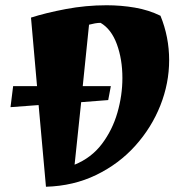

<svg xmlns="http://www.w3.org/2000/svg" viewBox="-20 -697 694 731"><path d="M155 14 127 -297 20 -289 30 -369H121L98 -630Q154 -648 230.5 -662.5Q307 -677 386 -677Q441 -677 493.5 -668Q546 -659 591 -637Q624 -556 624 -468Q624 -380 590.5 -295.5Q557 -211 495 -142Q433 -73 346.5 -31Q260 11 155 14ZM264 -70Q328 -96 368 -149Q408 -202 427 -268Q446 -334 446 -400Q446 -471 425 -528.5Q404 -586 363 -610Q353 -610 341.5 -608Q330 -606 319 -603L295 -369H402L392 -316L289 -308Z"/></svg>

Font: Joti One
Style: Regular
Weight: 400
Designer: Eduardo Rodriguez Tunni
Foundry: Eduardo Rodriguez Tunni
Version: Version 1.002; ttfautohint (v1.8.4.7-5d5b);gftools[0.9.24]